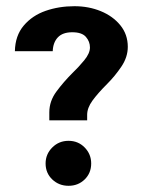

<svg xmlns="http://www.w3.org/2000/svg" viewBox="-20 -590 488 619"><path d="M392 -439Q392 -406 371.5 -375.5Q351 -345 326 -320Q295 -289 278 -265.5Q261 -242 261 -220V-202H139V-228Q139 -264 162 -295Q185 -326 213 -354Q233 -373 251.5 -395.5Q270 -418 270 -437Q270 -456 257 -471Q244 -486 213 -486Q182 -486 166.5 -469.5Q151 -453 150 -425H28Q29 -475 56.5 -507.5Q84 -540 127 -555Q170 -570 220 -570Q266 -570 305 -554Q344 -538 368 -508.5Q392 -479 392 -439ZM201 9Q170 9 148.5 -11.5Q127 -32 127 -63Q127 -93 148.5 -114.5Q170 -136 201 -136Q232 -136 253 -114.5Q274 -93 274 -63Q274 -32 253 -11.5Q232 9 201 9Z"/></svg>

Font: Lisu Bosa
Style: Bold
Weight: 700
Designer: David Morse, Annie Olsen, Victor Gaultney, Frank Grießhammer (Latin)
Foundry: SIL International
Version: Version 2.000